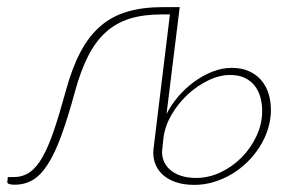

<svg xmlns="http://www.w3.org/2000/svg" viewBox="-27 -513 832 539"><path d="M428.5 -94Q426.5 -77.5 432 -62.8Q437.5 -48 449.8 -37Q462 -26 480.5 -19.8Q499 -13.5 524 -13.5Q559 -13.5 592.2 -29.2Q625.5 -45 651.5 -71.2Q677.5 -97.5 693.2 -131.5Q709 -165.5 709 -202Q709 -221.5 704 -239.8Q699 -258 688.2 -272Q677.5 -286 660.5 -294.2Q643.5 -302.5 619 -302.5Q589 -302.5 557.5 -287.2Q526 -272 499.5 -247.2Q473 -222.5 454.5 -190.8Q436 -159 432 -126.5ZM440.5 -193Q453 -218 473 -241.5Q493 -265 517.5 -283Q542 -301 569.2 -311.8Q596.5 -322.5 623.5 -322.5Q651 -322.5 671.8 -313.2Q692.5 -304 706.2 -288Q720 -272 726.8 -250.5Q733.5 -229 733.5 -204Q733.5 -177 725.2 -150.8Q717 -124.5 702.2 -101.2Q687.5 -78 667.5 -58.2Q647.5 -38.5 623.5 -24.2Q599.5 -10 573 -2Q546.5 6 519 6Q488 6 465.5 -2Q443 -10 428.5 -23.8Q414 -37.5 407.8 -56Q401.5 -74.5 404 -95.5L450 -472.5H426.5Q376 -472.5 337.8 -460.8Q299.5 -449 270.5 -423Q241.5 -397 220.5 -355.8Q199.5 -314.5 183.5 -256Q163.5 -182.5 145.2 -132.5Q127 -82.5 107.2 -51.8Q87.5 -21 65 -7.8Q42.5 5.5 14 5.5Q-7.5 5.5 -6.5 -2.5L-5 -16H12Q37 -16 56.5 -29.5Q76 -43 92.5 -72.2Q109 -101.5 124.5 -147.2Q140 -193 157.5 -257Q175 -321.5 198.5 -366.2Q222 -411 254.5 -439.2Q287 -467.5 330.2 -480.2Q373.5 -493 430.5 -493H477.5Z"/></svg>

Font: Lato ExtraLight
Style: Italic
Weight: 275
Italic angle: -7°
Designer: Lukasz Dziedzic with Adam Twardoch and Botio Nikoltchev
Foundry: tyPoland Lukasz Dziedzic
Version: Version 2.015; 2015-08-06; http://www.latofonts.com/